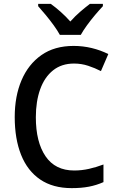

<svg xmlns="http://www.w3.org/2000/svg" viewBox="-20 -961 608 991"><path d="M362 -633Q298 -633 254 -598Q210 -563 187.5 -500.5Q165 -438 165 -356Q165 -228 215 -154.5Q265 -81 363 -81Q402 -81 439.5 -89.5Q477 -98 514 -112V-21Q478 -5 439 2.5Q400 10 350 10Q253 10 187.5 -34.5Q122 -79 89 -161.5Q56 -244 56 -357Q56 -464 91 -546.5Q126 -629 193.5 -676.5Q261 -724 360 -724Q408 -724 453.5 -713Q499 -702 539 -682L501 -594Q470 -610 435 -621.5Q400 -633 362 -633ZM289 -781Q277 -803 257.5 -830Q238 -857 216.5 -883Q195 -909 177 -929V-941H242Q266 -924 292.5 -900.5Q319 -877 343 -850Q368 -878 393.5 -900Q419 -922 444 -941H511V-929Q493 -910 471 -884Q449 -858 429 -830.5Q409 -803 397 -781Z"/></svg>

Font: Noto Sans Malayalam SemiCondensed Medium
Style: Regular
Weight: 500
Width: 4
Designer: Jelle Bosma - Monotype Design Team
Foundry: Monotype Imaging Inc.
Version: Version 2.104; ttfautohint (v1.8.4.7-5d5b)